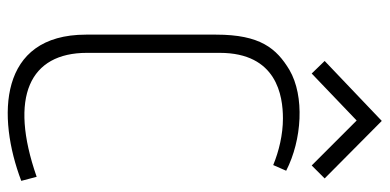

<svg xmlns="http://www.w3.org/2000/svg" viewBox="-264 -688 963 474"><g transform="rotate(90 217.0 -451.5)"><path d="M131 -772 162 -740 278 -851 389 -740 421 -772 279 -913ZM111 -513C111 -654 217 -669 273 -669C313 -669 354 -659 388 -645L402 -677C326 -716 218 -723 153 -685C100 -653 66 -613 66 -504V-183C66 34 269 37 427 -23L417 -61C219 8 111 -44 111 -185Z"/></g></svg>

Font: Advent Pro
Style: Light
Weight: 300
Designer: Andreas Kalpakidis
Foundry: Andreas Kalpakidis
Version: Version 2.002 2007